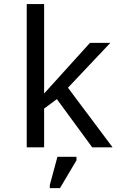

<svg xmlns="http://www.w3.org/2000/svg" viewBox="-20 -745 640 971"><path d="M446.3 0 267.6 -243.7 203.1 -195.8V0H115.2V-724.6H203.1V-272L435.1 -528.3H538.1L323.7 -301.3L549.3 0ZM231.9 206.5V190.4L270.5 47.9H366.7V65.9L283.2 206.5Z"/></svg>

Font: Courier New
Style: Regular
Weight: 400
Designer: Steve Matteson
Foundry: Ascender Corporation
Version: Version 2.00.3